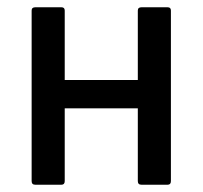

<svg xmlns="http://www.w3.org/2000/svg" viewBox="-20 -508 559 528"><path d="M369 0Q359 0 359 -10V-479Q359 -488 369 -488H441Q450 -488 450 -479V-10Q450 0 441 0ZM77 0Q67 0 67 -10V-479Q67 -488 77 -488H149Q158 -488 158 -479V-10Q158 0 149 0ZM145 -210V-288H375V-210Z"/></svg>

Font: Sofia Sans Semi Condensed Medium
Style: Regular
Weight: 500
Designer: Botio Nikoltchev, Ani Petrova
Foundry: lettersoup
Version: Version 4.100